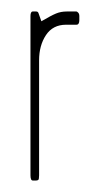

<svg xmlns="http://www.w3.org/2000/svg" viewBox="-20 -314 190 334"><path d="M113 -271H95Q72 -271 60 -253Q48 -235 48 -209V-9Q48 -2 46.5 -1Q45 0 43 0H37Q33 0 33 -9V-286Q33 -294 37 -294H43Q46 -294 47 -291Q48 -288 52 -277Q69 -287 77.5 -290.5Q86 -294 96 -294H113Q114 -294 116 -292Q118 -290 118 -286V-279Q118 -271 113 -271Z"/></svg>

Font: Chathura Light
Style: Regular
Weight: 300
Designer: Appaji Ambarisha Darbha
Foundry: Aditya Fonts
Version: Version 1.002 2016